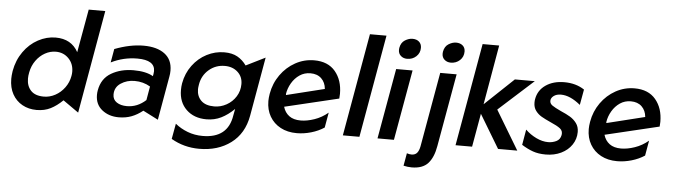

<svg xmlns="http://www.w3.org/2000/svg" viewBox="-53 -956 4779 1363"><g transform="rotate(5 2337.0 -274.0)"><path d="M648 -732H530L475 -424Q426 -514 314 -514Q250 -514 189.5 -481.5Q129 -449 86.5 -389Q44 -329 30 -251Q25 -218 25 -195Q25 -132 50.5 -86Q76 -40 121 -15Q166 10 223 10Q279 10 322.5 -12Q366 -34 408 -75L519 3ZM143 -207Q143 -227 148 -252Q157 -299 183.5 -336Q210 -373 247 -393.5Q284 -414 324 -414Q379 -414 415.5 -376.5Q452 -339 452 -282Q452 -267 449 -252Q441 -206 413.5 -168.5Q386 -131 347 -110Q308 -89 266 -89Q204 -89 173.5 -121.5Q143 -154 143 -207Z M859 -73Q815 -73 786.5 -92Q758 -111 758 -147Q758 -199 801 -227.5Q844 -256 899 -256Q961 -256 1011 -226L994 -128Q934 -73 859 -73ZM1146 -351Q1146 -429 1091.5 -470Q1037 -511 941 -511Q845 -511 735 -469L718 -372Q806 -416 905 -416Q1030 -416 1030 -337Q1030 -331 1028 -317L1025 -301Q974 -331 885 -331Q795 -331 727 -291.5Q659 -252 644 -167Q641 -151 641 -134Q641 -66 689.5 -27.5Q738 11 808 11Q858 11 899 -4.5Q940 -20 979 -51L1087 4L1142 -309Q1146 -329 1146 -351Z M1352 -237Q1352 -248 1356 -272Q1367 -336 1415 -377Q1463 -418 1528 -418Q1584 -418 1620 -385Q1656 -352 1656 -300Q1656 -251 1631 -211Q1606 -171 1564.5 -148Q1523 -125 1477 -125Q1415 -125 1383.5 -156Q1352 -187 1352 -237ZM1413 91Q1356 91 1306 72Q1256 53 1217 21L1197 131Q1288 184 1397 184Q1530 184 1622 115.5Q1714 47 1737 -81L1811 -502L1674 -434Q1647 -472 1609.5 -493Q1572 -514 1516 -514Q1451 -514 1391.5 -483.5Q1332 -453 1290.5 -397Q1249 -341 1236 -269Q1232 -246 1232 -221Q1232 -134 1286.5 -81.5Q1341 -29 1430 -29Q1487 -29 1534.5 -52.5Q1582 -76 1627 -120L1618 -73Q1593 91 1413 91Z M2097 -79Q2046 -79 2015 -102Q1984 -125 1972 -166L2357 -258Q2359 -282 2359 -292Q2359 -389 2307 -451Q2255 -513 2157 -513Q2085 -513 2022.5 -478.5Q1960 -444 1917.5 -384Q1875 -324 1862 -249Q1857 -219 1857 -197Q1857 -135 1884.5 -87.5Q1912 -40 1961.5 -13.5Q2011 13 2077 13Q2128 13 2179.5 -2Q2231 -17 2272 -44L2291 -152Q2247 -115 2194.5 -97Q2142 -79 2097 -79ZM2138 -419Q2187 -419 2216 -391Q2245 -363 2249 -317L1978 -250L1977 -257Q1983 -298 2005 -335.5Q2027 -373 2061 -396Q2095 -419 2138 -419Z M2652 -732H2534L2405 0H2523Z M2858 -502H2741L2652 0H2769ZM2750 -653Q2749 -648 2749 -639Q2749 -613 2767 -597Q2785 -581 2812 -581Q2850 -581 2876.5 -605.5Q2903 -630 2903 -667Q2903 -694 2885.5 -710Q2868 -726 2838 -726Q2812 -726 2784.5 -709Q2757 -692 2750 -653Z M2911 184Q2989 184 3027.5 141.5Q3066 99 3080 17L3172 -502H3055L2961 30Q2955 61 2941.5 77Q2928 93 2902 93Q2886 93 2869 87L2853 177Q2883 184 2911 184ZM3061 -653Q3060 -648 3060 -639Q3060 -613 3078 -597Q3096 -581 3123 -581Q3161 -581 3187.5 -605.5Q3214 -630 3214 -668Q3214 -695 3196 -710.5Q3178 -726 3149 -726Q3123 -726 3095.5 -709Q3068 -692 3061 -653Z M3455 -732H3337L3208 0H3326L3368 -238L3511 0H3648L3481 -278L3729 -502H3587L3381 -307Z M3861 -79Q3819 -79 3775.5 -100Q3732 -121 3698 -154L3679 -44Q3720 -18 3759.5 -4Q3799 10 3851 10Q3912 10 3960.5 -13.5Q4009 -37 4036.5 -78Q4064 -119 4064 -169Q4064 -206 4045 -231.5Q4026 -257 3999.5 -273Q3973 -289 3931 -307Q3888 -327 3869.5 -340Q3851 -353 3851 -372Q3851 -393 3871 -408Q3891 -423 3923 -423Q3988 -423 4062 -362L4082 -473Q4022 -513 3939 -513Q3860 -513 3806.5 -476Q3753 -439 3742 -375Q3740 -366 3740 -350Q3740 -316 3757.5 -292.5Q3775 -269 3800 -254.5Q3825 -240 3865 -222Q3914 -201 3935.5 -184Q3957 -167 3952 -138Q3946 -105 3918.5 -92Q3891 -79 3861 -79Z M4380 -79Q4329 -79 4298 -102Q4267 -125 4255 -166L4640 -258Q4642 -282 4642 -292Q4642 -389 4590 -451Q4538 -513 4440 -513Q4368 -513 4305.5 -478.5Q4243 -444 4200.5 -384Q4158 -324 4145 -249Q4140 -219 4140 -197Q4140 -135 4167.5 -87.5Q4195 -40 4244.5 -13.5Q4294 13 4360 13Q4411 13 4462.5 -2Q4514 -17 4555 -44L4574 -152Q4530 -115 4477.5 -97Q4425 -79 4380 -79ZM4421 -419Q4470 -419 4499 -391Q4528 -363 4532 -317L4261 -250L4260 -257Q4266 -298 4288 -335.5Q4310 -373 4344 -396Q4378 -419 4421 -419Z"/></g></svg>

Font: Geom Medium
Style: Italic
Weight: 500
Italic angle: -10°
Version: Version 1.102